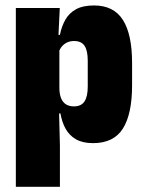

<svg xmlns="http://www.w3.org/2000/svg" viewBox="-20 -528 544 721"><path d="M329.5 9.5Q290.5 9.5 265.5 -4.8Q240.5 -19 226.5 -44.2Q212.5 -69.5 207 -102H171.5L203 -198Q203 -176 209 -160.2Q215 -144.5 227.2 -136.5Q239.5 -128.5 257.5 -128.5Q285 -128.5 297.2 -147Q309.5 -165.5 309.5 -203V-300Q309.5 -338 297.5 -356Q285.5 -374 258 -374Q244 -374 232.5 -368.8Q221 -363.5 213 -354.2Q205 -345 201 -333L163.5 -397H205Q211 -428 225 -453.2Q239 -478.5 265 -493Q291 -507.5 333 -507.5Q407 -507.5 441.5 -453.2Q476 -399 476 -291.5V-208Q476 -100 441.5 -45.2Q407 9.5 329.5 9.5ZM39.5 173.5V-498H204.5L198 -363.5L203 -357V-143L201.5 -121L205 19V173.5Z"/></svg>

Font: Anek Odia SemiCondensed ExtraBold
Style: Regular
Weight: 800
Width: 4
Designer: Yesha Goshar & Mahesh Sahu (Odia), Yesha Goshar (Latin)
Foundry: Ek Type
Version: Version 1.003